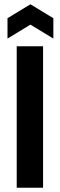

<svg xmlns="http://www.w3.org/2000/svg" viewBox="-20 -876 279 896"><path d="M58 0V-660H181V0ZM15 -696V-791L122 -856L229 -791V-696L122 -761Z"/></svg>

Font: Bricolage Grotesque Condensed SemiBold
Style: Regular
Weight: 600
Width: 3
Designer: Mathieu Triay
Foundry: Atelier Triay
Version: Version 1.000;gftools[0.9.30]